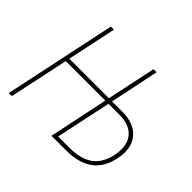

<svg xmlns="http://www.w3.org/2000/svg" viewBox="-159 -932 1150 1150"><g transform="rotate(45 416.0 -357.0)"><path d="M34 0 185 -714H211L145 -402H480L546 -714H572L507 -402H595Q696 -402 744.5 -342Q793 -282 770 -180Q731 0 521 0H396L475 -377H140L60 0ZM427 -25H523Q618 -25 672 -64Q726 -103 744 -185Q763 -276 722.5 -326.5Q682 -377 594 -377H502Z"/></g></svg>

Font: Noto Sans SemiCondensed Thin
Style: Italic
Weight: 100
Width: 4
Italic angle: -12°
Designer: Monotype Design Team
Foundry: Monotype Imaging Inc.
Version: Version 2.013; ttfautohint (v1.8.4.7-5d5b)